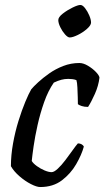

<svg xmlns="http://www.w3.org/2000/svg" viewBox="-20 -754 421 774"><path d="M142 0Q128 0 104.5 -12Q81 -24 58.5 -43.5Q36 -63 24 -84Q24 -128 32.5 -175.5Q41 -223 54.5 -266.5Q68 -310 82 -343.5Q96 -377 106 -394Q115 -405 134 -422.5Q153 -440 178.5 -458Q204 -476 235 -488Q266 -500 300 -500Q316 -500 334.5 -489Q353 -478 366.5 -464Q380 -450 381 -441Q377 -408 362.5 -375.5Q348 -343 335 -323Q320 -323 309.5 -326.5Q299 -330 294 -334Q294 -342 293.5 -361.5Q293 -381 292 -401.5Q291 -422 288 -431Q280 -434 271.5 -435Q263 -436 255 -436Q241 -436 227.5 -432.5Q214 -429 197 -421Q174 -388 158 -342.5Q142 -297 131.5 -250Q121 -203 115.5 -164.5Q110 -126 108 -105Q114 -95 128.5 -84.5Q143 -74 159.5 -67Q176 -60 188 -60Q198 -60 213 -74Q228 -88 243.5 -108.5Q259 -129 272.5 -148Q286 -167 294 -176Q303 -176 309.5 -172Q316 -168 318 -163Q309 -130 287 -92Q265 -54 229.5 -27Q194 0 142 0ZM261 -603Q253 -603 242 -615.5Q231 -628 223 -644.5Q215 -661 215 -673Q215 -685 233 -699Q251 -713 272.5 -723.5Q294 -734 304 -734Q313 -734 323 -721Q333 -708 340 -691.5Q347 -675 347 -663Q347 -652 330.5 -637.5Q314 -623 293.5 -613Q273 -603 261 -603Z"/></svg>

Font: Texturina 72pt 72pt Medium
Style: Italic
Weight: 500
Italic angle: -11°
Designer: Guillermo Torres Carreño
Foundry: Omnibus-Type
Version: Version 1.002; ttfautohint (v1.8.3)